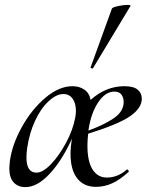

<svg xmlns="http://www.w3.org/2000/svg" viewBox="-20 -751 599 784"><path d="M276 -399Q304 -399 324.5 -385Q345 -371 350 -343Q412 -399 488 -399Q525 -399 542 -385Q559 -371 559 -348Q559 -310 512 -277Q465 -244 340 -205Q337 -178 337 -156Q337 -92 358 -59Q379 -26 416 -26Q461 -26 497 -58L499 -59Q502 -59 504.5 -55Q507 -51 505 -49Q470 -17 438 -2.5Q406 12 372 12Q322 12 295 -23Q268 -58 268 -122Q268 -151 274 -185Q233 -95 182.5 -41Q132 13 84 13Q53 13 35.5 -6.5Q18 -26 18 -64Q18 -71 20 -91Q29 -160 69 -232Q109 -304 165 -351.5Q221 -399 276 -399ZM179 -338Q147 -309 123.5 -258.5Q100 -208 91 -147Q88 -125 88 -108Q88 -46 129 -46Q155 -46 188.5 -81Q222 -116 250 -168.5Q278 -221 287 -270Q290 -285 290 -298Q290 -329 276.5 -348Q263 -367 239 -367Q210 -367 179 -338ZM341 -218Q405 -241 445 -268.5Q485 -296 485 -335Q485 -352 476 -364.5Q467 -377 447 -377Q410 -377 380.5 -332.5Q351 -288 341 -218ZM350 -476 437 -716Q439 -721 461.5 -726Q484 -731 501 -731Q514 -731 513 -727L360 -473Q359 -470 353.5 -472Q348 -474 350 -476Z"/></svg>

Font: CormorantInfant-MediumItalic
Style: Italic
Weight: 500
Italic angle: -10°
Designer: Christian Thalmann (Catharsis Fonts)
Foundry: Catharsis Fonts
Version: Version 3.303